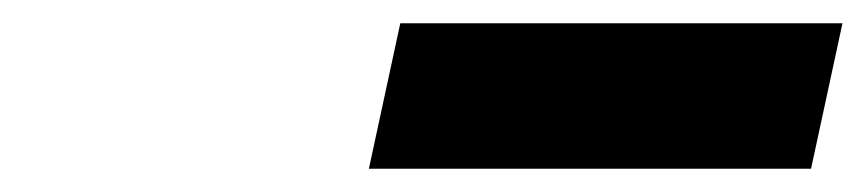

<svg xmlns="http://www.w3.org/2000/svg" viewBox="-20 -786 744 165"><path d="M297 -641 324 -766H704L677 -641Z"/></svg>

Font: Azeret Mono Thin ExtraBold
Style: Italic
Weight: 800
Italic angle: -12°
Version: Version 1.002